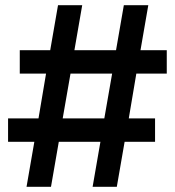

<svg xmlns="http://www.w3.org/2000/svg" viewBox="-20 -718 672 738"><path d="M366 -173H206L176 0H82L112 -173H11V-263H128L157 -435H56V-525H173L203 -698H296L266 -525H426L456 -698H550L520 -525H621V-435H504L475 -263H576V-173H459L429 0H336ZM381 -263 411 -435H251L221 -263Z"/></svg>

Font: Plexus Sans Bold
Style: Regular
Weight: 700
Version: Version 2.001;PS 002.001;hotconv 1.0.70;makeotf.lib2.5.58329